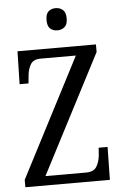

<svg xmlns="http://www.w3.org/2000/svg" viewBox="-61 -964 638 1007"><g transform="rotate(-5 258.0 -461.0)"><path d="M31 0V-39L355 -665H170Q131 -665 116.5 -640.5Q102 -616 99 -584L95 -541H48L52 -714H465V-674L141 -49H354Q395 -49 410 -73Q425 -97 429 -131L432 -173H479L476 0ZM271 -805Q248 -805 233 -818Q218 -831 218 -863Q218 -896 233 -909Q248 -922 271 -922Q292 -922 308 -909Q324 -896 324 -863Q324 -831 308 -818Q292 -805 271 -805Z"/></g></svg>

Font: Noto Serif Hebrew Condensed
Style: Regular
Weight: 400
Width: 3
Designer: Monotype Design Team
Foundry: Monotype Imaging Inc.
Version: Version 2.004; ttfautohint (v1.8.4.7-5d5b)